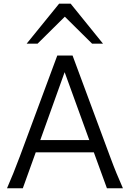

<svg xmlns="http://www.w3.org/2000/svg" viewBox="-20 -1011 707 1031"><path d="M87.4 -173.3 287.6 -712.9H369.6L569.8 -173.3Q591.8 -113.8 606 -79.8Q620.1 -45.9 640.1 0H554.2L483.9 -192.9H171.9L102.5 0H17.6Q50.8 -75.2 87.4 -173.3ZM327.1 -623.5 196.3 -258.8H459.5ZM123 -776.4 297.4 -991.2H359.4L533.2 -776.4H474.6L328.1 -921.4L181.6 -776.4Z"/></svg>

Font: Lesson One Light
Style: Regular
Weight: 300
Designer: But Ko, Victor Gaultney, Annie Olsen, Julie Remington, Don Collingsworth, Eric Hays, Becca Hirsbrunner
Version: Version 1.100